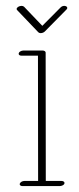

<svg xmlns="http://www.w3.org/2000/svg" viewBox="-20 -628 269 657"><path d="M200 -607.9C195.1 -607.9 190.7 -606 187.3 -602.5L124.8 -539.6L62.3 -605C60.3 -606.9 56.9 -607.9 53.5 -607.9C46.1 -607.9 36.9 -603 36.9 -597.2C36.9 -595.7 37.8 -594.2 38.8 -593.3L111.1 -517.6C112.5 -516.1 115.5 -514.6 118.9 -514.6C123.8 -514.6 129.6 -516.6 133.1 -520L207.8 -595.7C209.7 -597.7 210.2 -599.1 210.2 -601.1C210.2 -605 205.3 -607.9 200 -607.9ZM43.9 -443.8C43.9 -439.9 47.9 -437.5 53.7 -437.5H109.9L110.4 -8.8H63.5C56.6 -8.8 49.8 -4.9 47.9 0C45.9 4.9 50.3 8.8 57.1 8.8H184.1C190.9 8.8 200.7 4.9 200.7 -2C200.7 -5.9 196.3 -8.8 190.4 -8.8H136.7L136.2 -448.2C136.2 -451.7 131.8 -455.1 126 -455.1H60.1C53.2 -455.1 43.9 -450.7 43.9 -443.8Z"/></svg>

Font: WireWyrm
Style: Light
Weight: 200
Version: Version 001.000